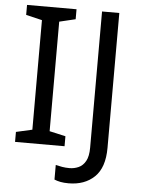

<svg xmlns="http://www.w3.org/2000/svg" viewBox="-60 -761 732 997"><g transform="rotate(5 306.0 -262.0)"><path d="M298 0H40V-52L124 -71V-642L40 -662V-714H298V-662L214 -642V-71L298 -52ZM335 190Q311 190 293 186.5Q275 183 261 177V101Q277 105 295 108Q313 111 333 111Q358 111 380.5 101Q403 91 417 66Q431 41 431 -4V-714H521V-11Q521 92 470 141Q419 190 335 190Z"/></g></svg>

Font: Noto Sans Nabataean
Style: Regular
Weight: 400
Designer: Monotype Design Team
Foundry: Monotype Imaging Inc.
Version: Version 2.001; ttfautohint (v1.8.4.7-5d5b)